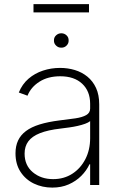

<svg xmlns="http://www.w3.org/2000/svg" viewBox="-20 -874 571 907"><path d="M227.1 12.2Q179.7 12.2 140.1 -6.8Q100.6 -25.9 76.9 -62.3Q53.2 -98.6 53.2 -149.9Q53.2 -184.1 65.4 -210.2Q77.6 -236.3 102.8 -255.1Q127.9 -273.9 167.2 -286.1Q206.5 -298.3 261.2 -305.2Q303.2 -310.1 335.9 -314.9Q368.7 -319.8 387.2 -330.3Q405.8 -340.8 405.8 -361.3V-383.8Q405.8 -443.4 368.2 -478.5Q330.6 -513.7 264.6 -513.7Q206.5 -513.7 166.3 -488Q126 -462.4 109.9 -421.9L68.8 -437Q85 -476.6 114.7 -502.2Q144.5 -527.8 183.1 -540.5Q221.7 -553.2 263.7 -553.2Q300.3 -553.2 333.5 -543.2Q366.7 -533.2 392.8 -512Q418.9 -490.7 433.8 -458.3Q448.7 -425.8 448.7 -380.9V0H405.8V-98.1H402.8Q388.7 -67.9 363.8 -43Q338.9 -18.1 304.4 -2.9Q270 12.2 227.1 12.2ZM231 -27.8Q282.2 -27.8 321.5 -53.2Q360.8 -78.6 383.3 -122.3Q405.8 -166 405.8 -221.2V-301.8Q397.5 -294.9 382.1 -289.3Q366.7 -283.7 347.4 -279.3Q328.1 -274.9 307.1 -272Q286.1 -269 266.1 -266.6Q206.1 -259.8 168.7 -244.9Q131.3 -230 113.8 -206.3Q96.2 -182.6 96.2 -148.4Q96.2 -92.8 135 -60.3Q173.8 -27.8 231 -27.8ZM269.5 -648.9Q255.4 -648.4 244.9 -658.7Q234.4 -668.9 234.9 -682.6Q234.4 -697.3 244.9 -707Q255.4 -716.8 269.5 -716.8Q284.2 -716.8 294.4 -707Q304.7 -697.3 304.2 -682.6Q304.7 -668.9 294.4 -658.7Q284.2 -648.4 269.5 -648.9ZM400.4 -854.5V-815.4H138.2V-854.5Z"/></svg>

Font: Inter Tight ExtraLight
Style: Regular
Weight: 250
Designer: Rasmus Andersson
Foundry: rsms
Version: Version 3.004